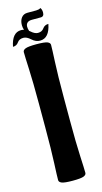

<svg xmlns="http://www.w3.org/2000/svg" viewBox="-169 -860 478 900"><g transform="rotate(-15 70.0 -410.5)"><path d="M132.3 -20.5Q132.3 -10.7 119.4 -5.4Q106.4 0 65.9 0Q26.4 0 13.2 -5.4Q0 -10.7 0 -20.5Q0 -41 2.9 -102.5Q5.9 -164.1 5.9 -275.4V-386.7Q5.9 -498 2.9 -559.6Q0 -621.1 0 -641.6Q0 -651.4 13.2 -656.7Q26.4 -662.1 65.9 -662.1Q106.4 -662.1 119.4 -656.7Q132.3 -651.4 132.3 -641.6Q132.3 -621.1 129.2 -559.6Q126 -498 126 -386.7V-275.4Q126 -164.1 129.2 -102.5Q132.3 -41 132.3 -20.5ZM27.8 -742.7Q23.9 -754.4 23.9 -766.1Q23.9 -787.6 34.4 -801.5Q44.9 -815.4 64 -815.4H106.4Q112.8 -815.4 118.4 -816.7Q124 -817.9 128.4 -821.3Q135.3 -812.5 135.3 -798.3Q135.3 -778.3 119.1 -778.3H76.2Q60.5 -778.3 53.2 -771.2Q45.9 -764.2 45.9 -752.4Q45.9 -742.7 49.8 -731.4Q52.2 -730 54.2 -728Q72.3 -711.4 87.9 -711.4Q107.4 -711.4 117.2 -725.6Q127 -739.7 145.5 -739.7Q132.8 -673.8 88.4 -673.8Q67.4 -673.8 49.3 -690.4Q31.2 -707 15.1 -707Q-5.4 -707 -14.9 -692.9Q-24.4 -678.7 -42.5 -678.7Q-29.8 -744.6 13.7 -744.6Q21 -744.6 27.8 -742.7Z"/></g></svg>

Font: ALMAS
Style: Bold
Weight: 700
Designer: ALMAS Font/ by Husham Jawad Kadhim, derived from the Bainsely font by/ Paul James MIller
Foundry: High-Logic / Made with FontCreator
Version: Version 1.411;September 19, 2021;FontCreator 14.0.0.2814 32-